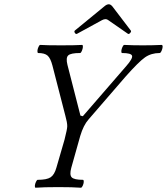

<svg xmlns="http://www.w3.org/2000/svg" viewBox="-20 -879 784 902"><path d="M341.8 -720.2Q336.4 -717.3 331.8 -724.4Q327.1 -731.4 332 -735.8L470.2 -849.1Q481.4 -858.9 491.2 -858.9Q499.5 -858.9 507.8 -849.1L594.2 -735.8Q598.1 -731.9 592 -724.6Q585.9 -717.3 581.1 -720.2L488.8 -784.2Q482.9 -789.1 476.1 -789.1Q467.8 -789.1 459 -784.2ZM147 2.9Q143.1 1.5 143.8 -6.8Q144.5 -15.1 148.9 -24.7Q153.3 -34.2 157.2 -34.2Q199.7 -34.2 217.8 -46.1Q235.8 -58.1 245.1 -91.8L283.2 -223.1Q295.9 -272.9 295.9 -286.1Q295.9 -303.7 287.1 -335L226.1 -571.8Q217.3 -605.5 203.6 -617.7Q189.9 -629.9 159.2 -629.9Q155.3 -631.3 155.8 -639.9Q156.2 -648.4 160.6 -658.2Q165 -668 168.9 -668Q197.3 -666 267.1 -666Q335.9 -666 366.2 -668Q370.1 -666.5 369.4 -658Q368.7 -649.4 364.5 -639.6Q360.4 -629.9 356 -629.9Q312.5 -629.9 300.5 -618.7Q288.6 -607.4 296.9 -574.2L357.9 -335.9L369.1 -333L574.2 -569.8Q604.5 -604.5 600.3 -617.2Q596.2 -629.9 553.2 -629.9Q549.3 -631.3 550 -639.9Q550.8 -648.4 555.2 -658.2Q559.6 -668 564 -668Q602.1 -666 650.9 -666Q698.2 -666 740.2 -668Q744.6 -666.5 743.9 -658Q743.2 -649.4 738.8 -639.6Q734.4 -629.9 730 -629.9Q690.4 -629.9 661.1 -609.4Q631.8 -588.9 569.8 -519L396 -317.9Q372.1 -291 356.9 -240.2L314.9 -90.8Q305.7 -57.6 316.9 -45.9Q328.1 -34.2 370.1 -34.2Q374 -32.7 373.5 -24.4Q373 -16.1 368.7 -6.6Q364.3 2.9 359.9 2.9Q322.3 0 253.9 0Q184.6 0 147 2.9Z"/></svg>

Font: Junicode SmCond
Style: Italic
Weight: 400
Width: 4
Italic angle: -11°
Designer: Peter S. Baker
Version: Version 2.206